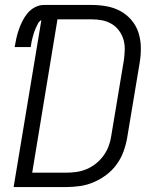

<svg xmlns="http://www.w3.org/2000/svg" viewBox="-20 -755 640 775"><path d="M35 0 147 -674Q138 -669 133 -659.5Q128 -650 124 -641Q120 -632 117 -622.5Q114 -613 111.5 -603.5Q109 -594 107 -584.5Q105 -575 104 -565H39Q42 -583 46 -600.5Q50 -618 56 -635.5Q62 -653 70.5 -670Q79 -687 91.5 -702Q104 -717 121.5 -726Q139 -735 157 -735H350Q381 -735 411 -729.5Q441 -724 466.5 -710Q492 -696 511 -673.5Q530 -651 539 -623Q548 -595 548.5 -564Q549 -533 544 -503L493 -197Q488 -169 478 -142Q468 -115 450.5 -91Q433 -67 409 -49Q385 -31 358 -19.5Q331 -8 303 -4Q275 0 248 0ZM110 -58H248Q268 -58 289 -61Q310 -64 330 -72.5Q350 -81 367.5 -95Q385 -109 398 -127Q411 -145 418.5 -165Q426 -185 429 -206L480 -512Q483 -533 483.5 -555Q484 -577 478 -596.5Q472 -616 460 -632Q448 -648 430.5 -658.5Q413 -669 392 -673Q371 -677 350 -677H212Z"/></svg>

Font: Iosevka Curly LtExObl
Style: Regular
Weight: 300
Width: 7
Italic angle: -9°
Monospace: yes
Designer: Belleve Invis
Foundry: Belleve Invis
Version: Version 11.1.0; ttfautohint (v1.8.3)